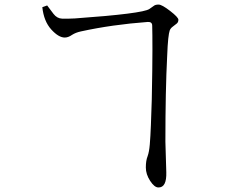

<svg xmlns="http://www.w3.org/2000/svg" viewBox="-20 -784 1040 853"><path d="M168 -752 189.5 -759.8Q202.1 -742.2 217.8 -722.2Q233.4 -702.1 255.4 -701.2Q277.3 -700.2 312.5 -702.1Q614.3 -723.6 643.6 -744.1Q655.3 -752 663.1 -757.8Q669.9 -763.7 684.6 -763.7Q699.2 -763.7 735.8 -735.4Q772.5 -707 772.5 -696.3Q772.5 -685.5 765.6 -679.7L748 -666Q737.3 -658.2 733.9 -648.4Q730.5 -638.7 727.5 -611.8Q724.6 -585 722.7 -535.2Q714.8 -383.8 714.8 -154.3L718.8 -18.6Q720.7 49.8 683.6 48.8Q666 48.8 647 19.5Q627.9 -9.8 627.9 -40Q627.9 -70.3 635.7 -89.8Q642.6 -108.4 645.5 -142.6Q648.4 -176.8 650.4 -228Q652.3 -279.3 654.3 -341.8Q657.2 -487.3 657.2 -562.5Q657.2 -637.7 656.2 -669.9Q656.2 -687.5 636.7 -686.5Q478.5 -674.8 339.8 -644.5Q316.4 -639.6 299.8 -628.9Q283.2 -617.2 267.6 -617.2Q240.2 -617.2 207.5 -653.3Q174.8 -689.5 168 -752Z"/></svg>

Font: GenEi Koburi Mincho v6
Style: Regular
Weight: 400
Designer: o_tamon (Modified)
Foundry: o_tamon / Adobe Systems Incorporated
Version: Version 6.1